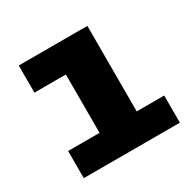

<svg xmlns="http://www.w3.org/2000/svg" viewBox="-119 -619 738 738"><g transform="rotate(-30 250.0 -250.0)"><path d="M51.5 0V-120.5H191V-379.5H51.5V-500H356V-120.5H478V0Z"/></g></svg>

Font: Trispace
Style: Bold
Weight: 700
Designer: Tyler Finck
Foundry: Etcetera Type Company
Version: Version 1.210; ttfautohint (v1.8.3)